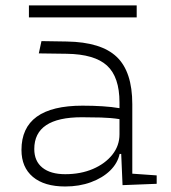

<svg xmlns="http://www.w3.org/2000/svg" viewBox="-20 -673 626 703"><path d="M428.7 4.9 423.8 -109.4H418Q410.6 -75.2 383.1 -48.3Q355.5 -21.5 313 -5.9Q270.5 9.8 218.8 9.8Q142.1 9.8 100.3 -25.4Q58.6 -60.5 58.6 -124Q58.6 -286.1 282.2 -286.1Q320.3 -286.1 355.2 -283.9Q390.1 -281.7 417.5 -276.9V-297.9Q417.5 -391.1 371.8 -432.9Q326.2 -474.6 224.6 -476.1L122.1 -477.5L131.8 -522.5L224.6 -521Q350.6 -519 407.5 -464.6Q464.4 -410.2 464.4 -291.5V-37.1L553.7 -30.8V0ZM417.5 -236.8Q386.7 -241.7 349.9 -242.7Q313 -243.7 279.8 -243.7Q105.5 -243.7 105.5 -127.4Q105.5 -83 135.3 -59.1Q165 -35.2 218.8 -35.2Q275.4 -35.2 320.3 -54.4Q365.2 -73.7 391.4 -106.7Q417.5 -139.6 417.5 -181.2ZM85.9 -609.4V-653.3H480.5V-609.4Z"/></svg>

Font: Cascadia Code ExtraLight
Style: Regular
Weight: 200
Monospace: yes
Designer: Aaron Bell
Foundry: Saja Typeworks
Version: Version 2407.024; ttfautohint (v1.8.4)